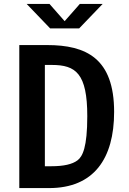

<svg xmlns="http://www.w3.org/2000/svg" viewBox="-20 -960 660 980"><path d="M78.5 0H230.5C458 0 562.5 -149 562.5 -389C562.5 -662.5 419.5 -730 220.5 -730H78.5ZM116 -940H232.5L310 -852L387.5 -940H504L384 -815H236ZM209 -111.5V-628.5H244.5C367 -628.5 425.5 -585 425.5 -367C425.5 -208 401.5 -161 375.5 -141.5C349 -121.5 305 -111.5 242 -111.5Z"/></svg>

Font: Monaspace Argon SemiBold
Style: Regular
Weight: 600
Designer: Riley Cran & the Lettermatic Team
Foundry: Lettermatic
Version: Version 1.000 (Monaspace Argon)